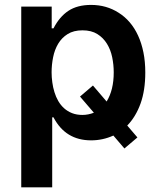

<svg xmlns="http://www.w3.org/2000/svg" viewBox="-20 -573 651 797"><path d="M68.2 204.5V-545.5H194.6V-455.3H202.1Q226.9 -503.6 264 -528.1Q301.1 -552.6 358 -552.6Q421.9 -552.6 472.3 -520.2Q497.9 -504.3 518.3 -480.5Q538.7 -456.7 553.1 -425.4Q567.5 -394.2 575.3 -355.8Q583.1 -317.5 583.1 -272Q583.1 -197.8 563.4 -143.1Q543.7 -88.4 508.2 -51.8L550.4 -2.5L496.4 43.3L450.6 -10.3Q406.6 9.6 358.3 9.6Q251.8 9.6 202.1 -85.9H196.7V204.5ZM322.4 -95.9Q345.9 -95.9 369.7 -105.1L312.1 -172.2L365.8 -218L422.6 -151.6Q452.1 -199.2 452.1 -272.7Q452.1 -304.3 445.7 -335.4Q439.3 -366.5 424 -391.3Q408.7 -416.2 384.1 -431.6Q359.4 -447.1 322.4 -447.1Q285.5 -447.1 260.8 -431.6Q236.2 -416.2 221.4 -391.3Q206.7 -366.5 200.5 -335.4Q194.2 -304.3 194.2 -272.7Q194.2 -252.5 197.1 -231.4Q199.9 -210.2 206 -190.5Q212 -170.8 221.9 -153.6Q231.9 -136.4 246.1 -123.6Q260.3 -110.8 279.3 -103.3Q298.3 -95.9 322.4 -95.9Z"/></svg>

Font: Inter P Semi Bold
Style: Regular
Weight: 600
Designer: Rasmus Andersson
Foundry: rsms
Version: Version 3.018;git-588b23468